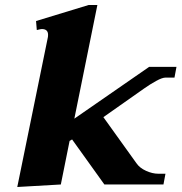

<svg xmlns="http://www.w3.org/2000/svg" viewBox="-20 -737 729 767"><path d="M685 -470 677 -427H641Q628 -427 603.5 -413.5Q579 -400 555 -383L393 -269L525 -85Q538 -66 563.5 -54.5Q589 -43 612 -43H641L633 0H397L268 -180L258 -174L223 0L49 10L171 -587Q172 -591 172 -598Q172 -621 147 -621Q143 -621 127 -617L124 -653L334 -717H369L277 -263L576 -470Z"/></svg>

Font: Taviraj
Style: Bold Italic
Weight: 700
Italic angle: -12°
Designer: Katatrad Team
Foundry: CadsonDemak
Version: Version 1.001